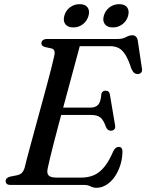

<svg xmlns="http://www.w3.org/2000/svg" viewBox="-20 -887 702 921"><path d="M233.5 -370.7H414.3Q437.3 -370.7 450.6 -384.4Q463.8 -398 466.3 -437.1Q468.8 -444.7 473.8 -448.4Q478.7 -452 485.4 -452Q495.4 -452 500.8 -447Q506.1 -441.9 507.2 -433.2L531.8 -287.1Q534.4 -273.3 528.5 -266.8Q522.5 -260.4 513 -259.9Q504.4 -259.6 498.6 -263.8Q492.8 -268.1 489.1 -275.7Q477.2 -311 461.6 -323.3Q446 -335.6 416.9 -335.6H222.8ZM381.8 0H30.6Q17.3 0 12.1 -5.4Q7 -10.7 7 -18.4Q7 -26 12.7 -31.7Q18.5 -37.3 27.7 -39.6L61.6 -46.3Q76 -49.4 84.2 -57.2Q92.5 -65 98.1 -81.9Q101.5 -97.2 109.8 -128.7Q118.2 -160.2 129.6 -202.3Q141 -244.3 154.1 -292.3Q167.3 -340.2 180.4 -388.7Q193.6 -437.3 205.6 -481.7Q217.6 -526.1 226.4 -561.1Q235.3 -596.2 239.7 -616.6Q244 -633.6 240.7 -642.9Q237.5 -652.3 227.2 -654.6L196.6 -661.2Q188.9 -663.4 183.7 -667.6Q178.6 -671.9 178.6 -679.2Q178.6 -688.7 185.8 -694.3Q193.1 -700 206.5 -700H543.5Q568.4 -700 584.3 -708.9Q600.1 -717.9 614.2 -717.9Q635.7 -717.9 640.7 -693.3L660.6 -560.2Q663.3 -547.2 658.3 -540.1Q653.2 -533 643.5 -532Q632.2 -531 624.4 -536.9Q616.5 -542.8 609.9 -558.1Q595.9 -601.5 581.3 -624.6Q566.7 -647.7 549.2 -656.6Q531.7 -665.5 508.5 -665.5H362.5Q355.2 -637.8 344.1 -596.7Q332.9 -555.7 319.7 -506.5Q306.4 -457.3 292.2 -404.8Q277.9 -352.2 264.3 -301.3Q250.7 -250.4 239.3 -206Q227.9 -161.6 219.9 -128.5Q211.8 -95.4 208.7 -79.1Q205.4 -64.9 208.2 -55Q211 -45 221.2 -40.1Q231.3 -35.1 249.4 -35.1H369.3Q404.7 -35.1 432 -47.4Q459.2 -59.7 481.6 -87.8Q503.9 -115.8 524 -162.8Q534.3 -182.3 549 -182.3Q567.9 -182.3 567.5 -159Q566.7 -124.1 556.5 -92.9Q546.2 -61.6 529.1 -37.6Q512 -13.6 489.7 0.1Q467.4 13.8 442.5 13.8Q427.3 13.8 414.2 6.9Q401.1 0 381.8 0ZM331.5 -755.4Q305.2 -755.4 293.5 -770.9Q281.9 -786.4 288.4 -811Q295.2 -836.1 315.3 -851.6Q335.4 -867 362 -867Q388.5 -867 400 -851.6Q411.4 -836.1 404.6 -811Q397.8 -786.8 377.9 -771.1Q358 -755.4 331.5 -755.4ZM521 -755.4Q494.7 -755.4 483 -770.9Q471.2 -786.4 478 -811.3Q484.8 -835.9 504.9 -851.5Q525 -867 551.3 -867Q578.2 -867 589.8 -851.6Q601.3 -836.1 594.5 -811Q588 -786.8 567.9 -771.1Q547.7 -755.4 521 -755.4Z"/></svg>

Font: Fraunces Wonky
Style: Italic
Weight: 900
Italic angle: -16°
Version: Version 1.000;[b76b70a41]